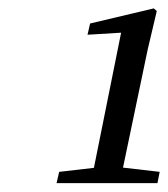

<svg xmlns="http://www.w3.org/2000/svg" viewBox="-20 -851 391 446"><path d="M345.8 -425.6 350.9 -451.8 254.8 -462.9H213.6L117.4 -451.8L111.4 -425.6H345.8ZM258.2 -425.6 323.2 -736.5 344.2 -825.4 337.2 -831.5 189.3 -796.4 183.3 -770.3 280 -776.2 265 -793.3 191 -425.6H258.2Z"/></svg>

Font: Source Serif Variable
Style: Italic
Weight: 389
Italic angle: -12°
Designer: Frank Grießhammer
Foundry: Adobe Systems Incorporated
Version: Version 3.001;hotconv 1.0.111;makeotfexe 2.5.65597